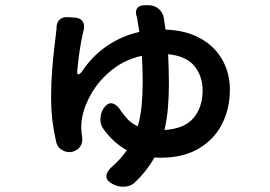

<svg xmlns="http://www.w3.org/2000/svg" viewBox="-20 -646 1040 740"><path d="M549 -626Q574 -627 591.5 -612Q609 -597 612 -573L618 -532Q698 -529 753.5 -497.5Q809 -466 837.5 -414.5Q866 -363 866 -300Q866 -229 836.5 -169.5Q807 -110 747 -74Q687 -38 597 -38L575 -39Q547 12 503 54Q486 72 460 73.5Q434 75 412 62Q390 50 390 33.5Q390 17 408 0Q444 -31 469 -67Q419 -94 380 -147Q366 -165 367 -188.5Q368 -212 381 -231Q394 -249 409 -248Q424 -247 438 -230Q454 -206 470.5 -188Q487 -170 511 -159Q522 -198 526 -240.5Q530 -283 530 -331Q530 -358 529 -383Q528 -408 527 -431Q461 -416 413 -378Q365 -340 335.5 -291Q306 -242 297 -195Q293 -176 293 -152Q294 -140 294.5 -132.5Q295 -125 297 -115Q299 -94 287.5 -79Q276 -64 254 -60Q234 -58 217 -69Q200 -80 196 -101Q188 -138 182.5 -177Q177 -216 177 -276Q177 -326 181 -376.5Q185 -427 190 -468.5Q195 -510 198 -535V-543Q199 -561 210.5 -571Q222 -581 240 -580L271 -578Q290 -576 298.5 -563.5Q307 -551 303 -532Q303 -531 302.5 -529.5Q302 -528 301 -525Q293 -491 287 -451Q281 -411 278 -375Q276 -361 281 -359.5Q286 -358 295 -369Q335 -430 392.5 -469Q450 -508 517 -523L509 -573Q508 -579 507.5 -580.5Q507 -582 506 -584Q496 -624 537 -626ZM628 -437Q629 -413 630 -384.5Q631 -356 631 -322Q631 -273 627 -228.5Q623 -184 614 -145Q692 -150 726.5 -192Q761 -234 761 -298Q761 -351 730 -390.5Q699 -430 628 -437Z"/></svg>

Font: Chiron GoRound TC SB
Style: Regular
Weight: 500
Designer: Ryoko NISHIZUKA 西塚涼子 (kana, bopomofo & ideographs); Paul D. Hunt (Latin, Greek & Cyrillic); Sandoll Communications 산돌커뮤니
Foundry: Adobe
Version: Version 1.000;hotconv 1.1.1;makeotfexe 2.6.0